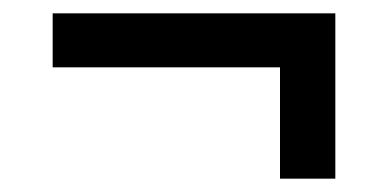

<svg xmlns="http://www.w3.org/2000/svg" viewBox="-20 -445 582 288"><path d="M59 -344H400V-177H483V-425H59Z"/></svg>

Font: MV Cash
Style: Regular
Weight: 400
Designer: Rodrigo Fuenzalida
Foundry: fragTYPE
Version: Version 1.100;Glyphs 3.1.2 (3151)